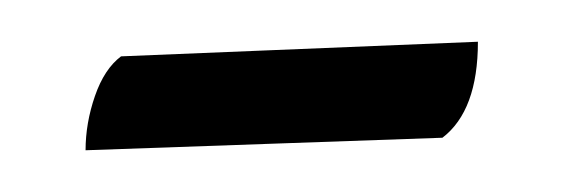

<svg xmlns="http://www.w3.org/2000/svg" viewBox="-20 -236 271 92"><path d="M38 -209 209 -216Q209 -183 192 -170L21 -164Q21 -177 25.5 -190Q30 -203 38 -209Z"/></svg>

Font: Katibeh
Style: Regular
Weight: 400
Designer: Arabic design by Kourosh Beigpour, Latin design by Eduardo Tunni, engineering by Lasse Fister
Version: Version 1.000